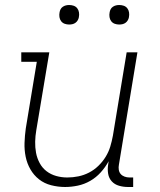

<svg xmlns="http://www.w3.org/2000/svg" viewBox="-20 -739 640 767"><path d="M240 8Q212 8 184.5 1Q157 -6 136 -22.5Q115 -39 101.5 -62.5Q88 -86 82.5 -113Q77 -140 78 -168.5Q79 -197 83 -226L127 -492H65V-530H177L125 -219Q121 -196 120.5 -173Q120 -150 124 -128.5Q128 -107 138.5 -87.5Q149 -68 166 -55Q183 -42 204.5 -36Q226 -30 249 -30Q271 -30 293 -34.5Q315 -39 335.5 -49.5Q356 -60 373 -76.5Q390 -93 402 -112.5Q414 -132 420.5 -153.5Q427 -175 431 -197L486 -530H529L455 -81Q453 -71 454.5 -61Q456 -51 462 -44Q468 -37 477.5 -33.5Q487 -30 497 -30H512V8H491Q473 8 455.5 3Q438 -2 426.5 -14.5Q415 -27 412 -45Q409 -63 412 -81L414 -95Q401 -71 382.5 -50.5Q364 -30 340.5 -16.5Q317 -3 291 2.5Q265 8 240 8ZM456 -641Q447 -641 438.5 -644Q430 -647 424.5 -654Q419 -661 417.5 -670.5Q416 -680 418 -690Q419 -696 422 -702Q425 -708 431 -712Q437 -716 443.5 -717.5Q450 -719 456 -719Q466 -719 474.5 -716Q483 -713 488.5 -706Q494 -699 495.5 -689.5Q497 -680 495 -670Q494 -664 490.5 -658Q487 -652 481.5 -648Q476 -644 469.5 -642.5Q463 -641 456 -641ZM256 -641Q247 -641 238.5 -644Q230 -647 224.5 -654Q219 -661 217.5 -670.5Q216 -680 218 -690Q219 -696 222 -702Q225 -708 231 -712Q237 -716 243.5 -717.5Q250 -719 256 -719Q266 -719 274.5 -716Q283 -713 288.5 -706Q294 -699 295.5 -689.5Q297 -680 295 -670Q294 -664 290.5 -658Q287 -652 281.5 -648Q276 -644 269.5 -642.5Q263 -641 256 -641Z"/></svg>

Font: Iosevka Slab XLtEx
Style: Italic
Weight: 200
Width: 7
Italic angle: -9°
Monospace: yes
Designer: Belleve Invis
Foundry: Belleve Invis
Version: Version 11.1.0; ttfautohint (v1.8.3)